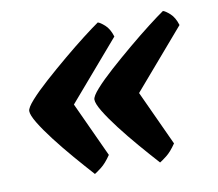

<svg xmlns="http://www.w3.org/2000/svg" viewBox="-61 -570 704 621"><g transform="rotate(-10 291.5 -259.5)"><path d="M203 -19Q175 -50 144.5 -85.5Q114 -121 87.5 -155.5Q61 -190 45 -216.5Q29 -243 29 -256Q29 -267 50 -290.5Q71 -314 104.5 -344Q138 -374 175 -405Q212 -436 245 -461.5Q278 -487 297 -500Q305 -498 319.5 -485Q334 -472 342 -446L175 -252L258 -72Q241 -47 225.5 -35Q210 -23 203 -19ZM417 -19Q389 -50 358.5 -85.5Q328 -121 301.5 -155.5Q275 -190 259 -216.5Q243 -243 243 -256Q243 -267 264 -290.5Q285 -314 318.5 -344Q352 -374 389 -405Q426 -436 459 -461.5Q492 -487 511 -500Q519 -498 533.5 -485Q548 -472 556 -446L389 -252L472 -72Q455 -47 439.5 -35Q424 -23 417 -19Z"/></g></svg>

Font: Texturina Black
Style: Italic
Weight: 900
Italic angle: -11°
Designer: Guillermo Torres Carreño
Foundry: Omnibus-Type
Version: Version 1.002; ttfautohint (v1.8.3)